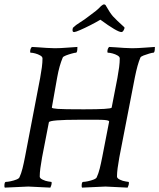

<svg xmlns="http://www.w3.org/2000/svg" viewBox="-28 -858 730 881"><path d="M-5.9 2.9Q-7.8 1 -7.8 -4.9Q-7.8 -23.4 -1 -23.4Q6.8 -23.4 21 -26.4Q35.2 -29.3 47.4 -34.2Q59.6 -39.1 61.5 -44.9Q69.3 -61.5 75.2 -85Q81.1 -108.4 86.9 -138.7L156.2 -500Q161.1 -527.3 164.1 -549.3Q167 -571.3 167 -589.8Q167 -597.7 156.7 -603.5Q146.5 -609.4 133.8 -612.8Q121.1 -616.2 112.3 -616.2Q110.4 -616.2 110.4 -621.1Q110.4 -634.8 118.2 -642.6Q126 -642.6 145 -641.1Q164.1 -639.6 186 -638.2Q208 -636.7 223.6 -636.7Q248 -636.7 284.2 -639.6Q321.3 -642.6 327.1 -642.6V-639.6Q327.1 -616.2 320.3 -616.2Q315.4 -616.2 301.3 -612.3Q287.1 -608.4 274.4 -603.5Q261.7 -598.6 259.8 -593.8Q252 -575.2 245.6 -552.7Q239.3 -530.3 234.4 -502.9L210 -365.2V-364.3Q210 -360.4 236.3 -358.4Q249 -357.4 278.8 -356.9Q308.6 -356.4 356.4 -356.4Q482.4 -356.4 484.4 -364.3L510.7 -500Q515.6 -527.3 518.6 -549.3Q521.5 -571.3 521.5 -589.8Q521.5 -597.7 511.2 -603.5Q501 -609.4 488.3 -612.8Q475.6 -616.2 466.8 -616.2Q464.8 -616.2 464.8 -621.1Q464.8 -634.8 472.7 -642.6Q480.5 -642.6 499.5 -641.1Q518.6 -639.6 540.5 -638.2Q562.5 -636.7 578.1 -636.7Q601.6 -636.7 639.6 -639.6L682.6 -642.6V-639.6Q682.6 -616.2 675.8 -616.2Q670.9 -616.2 657.2 -612.3Q643.6 -608.4 630.9 -603.5Q618.2 -598.6 616.2 -593.8Q609.4 -578.1 603 -555.2Q596.7 -532.2 590.8 -502.9L519.5 -135.7Q514.6 -108.4 511.7 -86.4Q508.8 -64.5 508.8 -47.9Q508.8 -40 522 -33.7Q535.2 -27.3 548.8 -25.4L561.5 -23.4Q563.5 -23.4 563.5 -19.5Q563.5 -8.8 557.6 2.9Q512.7 1 486.8 -0.5Q460.9 -2 456.1 -2L348.6 2.9Q346.7 1 346.7 -4.9Q346.7 -23.4 353.5 -23.4Q361.3 -23.4 375.5 -26.4Q389.6 -29.3 401.9 -34.2Q414.1 -39.1 416 -44.9Q423.8 -61.5 429.7 -85Q435.5 -108.4 441.4 -138.7L472.7 -299.8V-300.8Q472.7 -305.7 450.2 -307.6Q438.5 -308.6 410.6 -308.6Q382.8 -308.6 338.9 -308.6Q199.2 -308.6 196.3 -296.9L165 -135.7Q160.2 -108.4 157.2 -86.4Q154.3 -64.5 154.3 -47.9Q154.3 -40 167.5 -33.7Q180.7 -27.3 193.4 -25.4L207 -23.4Q209 -23.4 209 -19.5Q209 -8.8 203.1 2.9Q158.2 1 132.8 -0.5Q107.4 -2 101.6 -2ZM312.5 -710.9Q300.8 -710.9 306.6 -730.5Q319.3 -743.2 339.4 -755.4Q359.4 -767.6 381.8 -785.2Q398.4 -796.9 412.1 -808.1Q425.8 -819.3 435.5 -830.1Q445.3 -837.9 448.2 -837.9Q456.1 -837.9 459 -830.1Q467.8 -814.5 475.6 -802.7Q483.4 -791 490.2 -783.2Q511.7 -760.7 527.8 -746.6Q543.9 -732.4 543.9 -730.5Q538.1 -710.9 529.3 -710.9Q509.8 -710.9 432.6 -767.6Q413.1 -755.9 387.2 -742.7Q361.3 -729.5 339.8 -720.2Q318.4 -710.9 312.5 -710.9Z"/></svg>

Font: Crimson Text
Style: Italic
Weight: 400
Italic angle: -11°
Designer: Sebastian Kosch
Foundry: Sebastian Kosch
Version: Version 1.100; ttfautohint (v1.8.4)